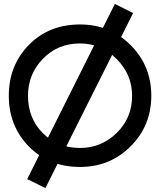

<svg xmlns="http://www.w3.org/2000/svg" viewBox="-20 -840 817 981"><path d="M123 -351Q123 -236 198.5 -160Q274 -84 389 -84Q498 -84 576.5 -161Q655 -238 655 -351Q655 -459 576 -538.5Q497 -618 389 -618Q275 -618 199 -539.5Q123 -461 123 -351ZM389 -715Q542 -715 647.5 -609.5Q753 -504 753 -351Q753 -198 647.5 -92.5Q542 13 389 13Q230 13 127.5 -91.5Q25 -196 25 -351Q25 -506 127.5 -610.5Q230 -715 389 -715ZM567 -820 660 -773 212 121 119 75Z"/></svg>

Font: Edgecutting Lite Medium
Style: Medium
Weight: 500
Designer: RandomMaerks (Nguyen Gia Bao)
Version: Version 1.0